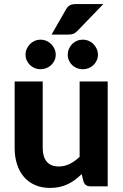

<svg xmlns="http://www.w3.org/2000/svg" viewBox="-20 -916 606 944"><path d="M509.5 -515.5V0H424.5Q398 0 390.5 -24L381.5 -60Q366 -45 349.5 -32.5Q333 -20 314.2 -11Q295.5 -2 273.8 3Q252 8 226.5 8Q184.5 8 151.8 -6.5Q119 -21 97 -47Q75 -73 63.5 -109Q52 -145 52 -188V-515.5H190V-188Q190 -145 209.8 -121.2Q229.5 -97.5 268.5 -97.5Q297.5 -97.5 323 -110.2Q348.5 -123 371.5 -145V-515.5ZM488 -896 361.5 -765Q351.5 -754.5 341.8 -750.2Q332 -746 316.5 -746H233.5L303.5 -868Q311 -882 321.8 -889Q332.5 -896 354.5 -896ZM254 -647Q254 -632 248 -619Q242 -606 231.8 -596.2Q221.5 -586.5 207.8 -581Q194 -575.5 178.5 -575.5Q164 -575.5 150.8 -581Q137.5 -586.5 127.5 -596.2Q117.5 -606 111.5 -619Q105.5 -632 105.5 -647Q105.5 -662 111.5 -675.5Q117.5 -689 127.5 -699.2Q137.5 -709.5 150.8 -715.2Q164 -721 178.5 -721Q194 -721 207.8 -715.2Q221.5 -709.5 231.8 -699.2Q242 -689 248 -675.5Q254 -662 254 -647ZM461.5 -647Q461.5 -632 455.5 -619Q449.5 -606 439.5 -596.2Q429.5 -586.5 415.8 -581Q402 -575.5 386.5 -575.5Q371.5 -575.5 358 -581Q344.5 -586.5 334.5 -596.2Q324.5 -606 318.8 -619Q313 -632 313 -647Q313 -662 318.8 -675.5Q324.5 -689 334.5 -699.2Q344.5 -709.5 358 -715.2Q371.5 -721 386.5 -721Q402 -721 415.8 -715.2Q429.5 -709.5 439.5 -699.2Q449.5 -689 455.5 -675.5Q461.5 -662 461.5 -647Z"/></svg>

Font: Lato 2
Style: Regular
Weight: 800
Designer: Lukasz Dziedzic with Adam Twardoch and Botio Nikoltchev
Foundry: tyPoland Lukasz Dziedzic
Version: Version 2.015; 2015-08-06; http://www.latofonts.com/